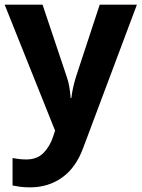

<svg xmlns="http://www.w3.org/2000/svg" viewBox="-20 -566 609 826"><path d="M0 -546H163L266 -239Q274 -217 278 -193.5Q282 -170 284 -144H287Q290 -170 295.5 -193.5Q301 -217 308 -239L409 -546H569L338 70Q307 155 247.5 197.5Q188 240 110 240Q85 240 66.5 237.5Q48 235 34 232V114Q45 116 60.5 118Q76 120 93 120Q140 120 167.5 91.5Q195 63 208 23L217 -4Z"/></svg>

Font: Noto Sans Gurmukhi
Style: Bold
Weight: 700
Designer: Jelle Bosma - Monotype Design Team
Foundry: Monotype Imaging Inc.
Version: Version 2.004; ttfautohint (v1.8.4.7-5d5b)